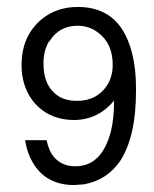

<svg xmlns="http://www.w3.org/2000/svg" viewBox="-20 -547 442 552"><path d="M114 -144Q126 -83 176 -71Q181 -70 186 -69.5Q191 -69 197 -69Q273 -69 299 -170Q308 -207 308 -258Q263 -203 194 -202Q116 -202 72 -260Q42 -302 42 -360Q42 -443 99 -491Q142 -527 204 -527Q287 -527 329 -466Q371 -403 371 -293V-285Q371 -155 326 -85Q288 -29 221 -17L193 -15Q112 -15 74 -80Q58 -107 52 -144ZM203 -473Q150 -473 122 -428H121Q105 -402 105 -365Q105 -294 154 -267Q174 -257 201 -257Q259 -257 288 -302Q304 -327 304 -361Q304 -423 261 -454Q236 -473 203 -473Z"/></svg>

Font: Ekushey Sumon
Style: Regular
Weight: 400
Designer: Al Mamun Sumon
Foundry: Al Mamun Sumon
Version: Version 1.0